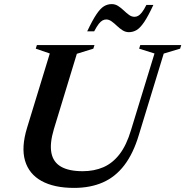

<svg xmlns="http://www.w3.org/2000/svg" viewBox="-20 -905 904 937"><path d="M243 -275Q222 -205 230.8 -159.2Q239.5 -113.5 278 -91.5Q316.5 -69.5 383.5 -69.5Q439.5 -69.5 484.5 -89Q529.5 -108.5 563.5 -152.5Q597.5 -196.5 619.5 -270.5L734 -644L659 -667.5L664.5 -685H864.5L859 -667.5L779 -643.5L657.5 -246Q630.5 -156 586.8 -98.8Q543 -41.5 482 -14.8Q421 12 341.5 12Q244 12 182.8 -21.8Q121.5 -55.5 102.2 -120.8Q83 -186 112 -281L223 -644L154.5 -667.5L160 -685H441L435.5 -667.5L355 -642.5ZM728.5 -881Q703 -826 683.5 -797.2Q664 -768.5 646.5 -758.2Q629 -748 609 -748Q592.5 -748 578 -757.2Q563.5 -766.5 550.5 -779Q537.5 -791.5 524.5 -800.8Q511.5 -810 498.5 -810Q489.5 -810 480.8 -805.5Q472 -801 462.2 -788.8Q452.5 -776.5 439.5 -752H405.5Q431.5 -807 450.8 -835.5Q470 -864 487.5 -874.5Q505 -885 525.5 -885Q542 -885 556.5 -875.8Q571 -866.5 584 -854Q597 -841.5 609.8 -832.2Q622.5 -823 636 -823Q645.5 -823 654 -827.5Q662.5 -832 672.5 -844.5Q682.5 -857 694.5 -881Z"/></svg>

Font: Newsreader 36pt SemiBold
Style: Italic
Weight: 600
Italic angle: -17°
Designer: Hugues Gentile
Foundry: Production Type
Version: Version 1.003